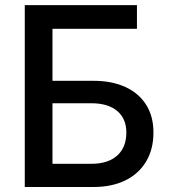

<svg xmlns="http://www.w3.org/2000/svg" viewBox="-20 -748 683 768"><path d="M79.1 0V-727.5H527.8V-632.8H189.9V-424.8H353.5Q427.2 -424.8 481.2 -400.1Q535.2 -375.5 564.5 -329.1Q593.8 -282.7 593.8 -217.8Q593.8 -151.4 564.7 -102.3Q535.6 -53.2 481.7 -26.6Q427.7 0 353.5 0ZM189.9 -92.8H345.2Q412.1 -92.8 448.7 -125.7Q485.4 -158.7 485.4 -217.8Q485.4 -273.4 448.7 -304.2Q412.1 -335 345.2 -335H189.9Z"/></svg>

Font: Inter 16pt Medium
Style: Regular
Weight: 500
Version: Version 4.001;git-66647c0bb